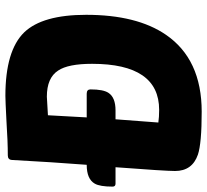

<svg xmlns="http://www.w3.org/2000/svg" viewBox="-50 -711 769 713"><g transform="rotate(-90 334.5 -354.5)"><path d="M114 -710Q165 -710 241 -715Q318 -719 335 -719Q503 -719 571 -649Q636 -581 636 -419Q636 -231 562 -123Q471 10 276 10Q159 10 117 -4Q56 -25 56 -89Q56 -125 70 -310H9Q-2 -310 -2 -321Q-2 -368 9 -387Q26 -417 79 -417Q89 -547 97 -695Q98 -710 114 -710ZM248 -310 236 -151Q256 -148 283 -148Q454 -148 454 -397Q454 -486 429 -523Q402 -565 332 -565L263 -561L255 -417H343Q359 -417 359 -403Q359 -355 346 -336Q329 -310 281 -310Z"/></g></svg>

Font: PoetsenOne
Style: Regular
Weight: 400
Designer: Rodrigo Fuenzalida, Pablo Impallari
Foundry: Pablo Impallari, Rodrigo Fuenzalida
Version: Version 1.000